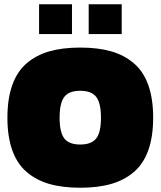

<svg xmlns="http://www.w3.org/2000/svg" viewBox="-20 -879 760 909"><path d="M165 -717.8V-858.9H320.8V-717.8ZM399.9 -717.8V-858.9H556.2V-717.8ZM359.9 -653.8Q443.8 -653.8 506.1 -636Q568.4 -618.2 613.8 -579.3Q659.2 -540.5 682.1 -476.1Q705.1 -411.6 705.1 -321.8Q705.1 -231.9 682.1 -167.7Q659.2 -103.5 613.8 -64.7Q568.4 -25.9 506.1 -8.1Q443.8 9.8 359.9 9.8Q275.9 9.8 213.6 -8.1Q151.4 -25.9 106.2 -64.7Q61 -103.5 38.1 -167.7Q15.1 -231.9 15.1 -321.8Q15.1 -411.6 38.1 -476.1Q61 -540.5 106.2 -579.3Q151.4 -618.2 213.9 -636Q276.4 -653.8 359.9 -653.8ZM284.4 -223.6Q306.6 -194.8 359.9 -194.8Q413.1 -194.8 435.5 -223.6Q458 -252.4 458 -321.8Q458 -391.1 435.5 -420.2Q413.1 -449.2 359.9 -449.2Q306.6 -449.2 284.4 -420.2Q262.2 -391.1 262.2 -321.8Q262.2 -252.4 284.4 -223.6Z"/></svg>

Font: Kanit Black
Style: Regular
Weight: 900
Designer: Katatrad Team
Foundry: CadsonDemak
Version: Version 1.000;PS 001.000;hotconv 1.0.88;makeotf.lib2.5.64775